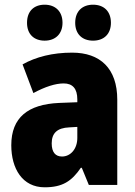

<svg xmlns="http://www.w3.org/2000/svg" viewBox="-20 -787 573 817"><path d="M95 -690C95 -641 125 -614 170 -614C215 -614 246 -642 246 -690C246 -739 215 -767 170 -767C125 -767 95 -740 95 -690ZM300 -690C300 -642 330 -614 376 -614C422 -614 452 -642 452 -690C452 -739 422 -767 376 -767C331 -767 300 -740 300 -690ZM287 -563C204 -563 133 -545 76 -513L122 -391C172 -418 216 -432 251 -432C289 -432 309 -410 309 -364V-352L231 -349C99 -343 28 -287 28 -169C28 -70 75 10 170 10C246 10 285 -16 324 -73H328L358 0H479V-363C479 -496 406 -563 287 -563ZM275 -245 309 -247V-200C309 -153 280 -121 244 -121C216 -121 200 -139 200 -177C200 -220 223 -243 275 -245Z"/></svg>

Font: Noto Sans Sinhala Condensed Black
Style: Regular
Weight: 900
Width: 3
Designer: Jelle Bosma - Monotype Design Team
Foundry: Monotype Imaging Inc.
Version: Version 2.006